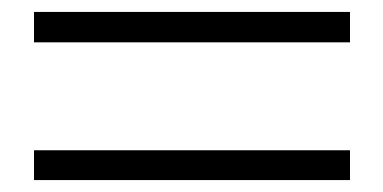

<svg xmlns="http://www.w3.org/2000/svg" viewBox="-20 -526 643 322"><path d="M567 -224H37V-274H567ZM567 -455H37V-506H567Z"/></svg>

Font: Noto Serif TC
Style: Bold
Weight: 700
Designer: Ryoko NISHIZUKA 西塚涼子 (kana & ideographs); Frank Grießhammer (Latin, Greek & Cyrillic); Wenlong ZHANG 张文龙 (bopomofo); San
Foundry: Adobe
Version: Version 2.002-H1;hotconv 1.1.0;makeotfexe 2.6.0